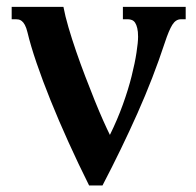

<svg xmlns="http://www.w3.org/2000/svg" viewBox="-20 -539 580 569"><path d="M244.1 10.7Q211.9 -53.7 182.9 -117.9Q153.8 -182.1 129.9 -241.5Q106 -300.8 88.4 -352.3Q70.8 -403.8 61.5 -442.9Q58.1 -457 53.7 -465.1Q49.3 -473.1 44.4 -476.8Q39.6 -480.5 35.2 -481.2Q30.8 -481.9 27.8 -481.9H14.6V-518.6H168Q172.9 -492.2 182.9 -458Q192.9 -423.8 205.6 -387Q218.3 -350.1 232.7 -312.5Q247.1 -274.9 260.5 -241.7Q273.9 -208.5 285.9 -181.6Q297.9 -154.8 305.7 -139.2Q328.1 -184.6 344.2 -229.5Q360.4 -274.4 370.1 -313.5Q379.9 -352.5 384.5 -383.1Q389.2 -413.6 389.2 -430.2Q389.2 -445.8 386.7 -455.8Q384.3 -465.8 380.4 -471.7Q376.5 -477.5 370.8 -479.7Q365.2 -481.9 359.4 -481.9H344.2V-518.6H530.3V-481.9H516.1Q501 -481.9 490.7 -465.6Q480.5 -449.2 468.8 -413.6Q434.1 -308.1 387.2 -202.9Q340.3 -97.7 283.7 10.7Z"/></svg>

Font: Arian AMU Serif
Style: Bold
Weight: 700
Designer: Ruben Hakobyan (Tarumian)
Foundry: Ruben Hakobyan (Tarumian)
Version: Version 1.002